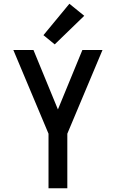

<svg xmlns="http://www.w3.org/2000/svg" viewBox="-20 -1001 616 1021"><path d="M238 0H338V-290L525 -735H418L288 -419L158 -735H51L238 -290ZM271 -765 428 -917 349 -981 211 -814Z"/></svg>

Font: Iosevka Sparkle Medium
Style: Regular
Weight: 500
Designer: Belleve Invis
Foundry: Belleve Invis
Version: Version 4.5.0; ttfautohint (v1.8.3)